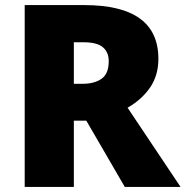

<svg xmlns="http://www.w3.org/2000/svg" viewBox="-20 -734 729 754"><path d="M311 -714Q602 -714 602 -503Q602 -438 569.5 -390.5Q537 -343 481 -311L689 0H470L319 -260H270V0H77V-714ZM308 -568H270V-405H306Q350 -405 378.5 -424.5Q407 -444 407 -494Q407 -529 384 -548.5Q361 -568 308 -568Z"/></svg>

Font: Noto Sans Myanmar Black
Style: Regular
Weight: 900
Designer: Monotype Design Team
Foundry: Monotype Imaging Inc.
Version: Version 2.107; ttfautohint (v1.8.4.7-5d5b)